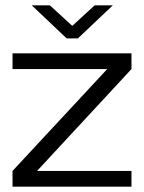

<svg xmlns="http://www.w3.org/2000/svg" viewBox="-20 -700 540 720"><path d="M27 -500V-441H382L27 -59V0H473V-59H119L473 -441V-500ZM99 -680 230 -556H272L403 -680H335L251 -603L167 -680Z"/></svg>

Font: LT Wave Light
Style: Regular
Weight: 300
Designer: Daniel Lyons
Version: Version 2.5 (Glyphs App)